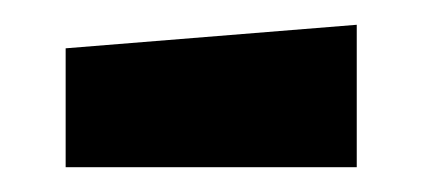

<svg xmlns="http://www.w3.org/2000/svg" viewBox="-20 -353 353 155"><path d="M33 -218V-314L268 -333V-218Z"/></svg>

Font: Faustina Light ExtraBold
Style: Regular
Weight: 800
Version: Version 1.200